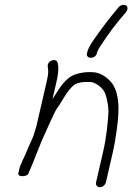

<svg xmlns="http://www.w3.org/2000/svg" viewBox="-20 -751 552 801"><path d="M383.7 -527 385.3 -534C390 -545 392.3 -548.3 399.8 -560C430.8 -608.4 468.6 -658.7 505.6 -700C509.5 -705.3 511.6 -710.7 511.8 -716C512.6 -734.3 488.1 -735.1 475.7 -722L467.4 -712C439.2 -678 407.9 -637.9 382.2 -601C368.3 -581 353.2 -561.3 345.2 -538L343.6 -531C334.4 -505.2 374.8 -502 383.7 -527ZM396.6 30C408.1 30 419.2 20.7 421.9 9L451.2 -118C453.4 -127.3 455.4 -137.3 457.2 -148C459.5 -158 461.2 -168.3 462.3 -179C477.5 -268.9 483.2 -350.7 448.8 -402C432.6 -423.1 402.6 -450 362.9 -450H345.9C330.4 -450 307.2 -445.1 294.8 -441C248.4 -424.6 226.5 -379 198.8 -337L215 -407C220.8 -432.2 224.8 -457.8 222.9 -476L220.7 -488C216 -511.6 175.5 -498.4 179.2 -473L180.4 -461C183.2 -448 178.1 -424.9 173.7 -406L132.6 -228C129.8 -215.8 123.8 -197.9 120.2 -187C112.9 -165 101.8 -146.7 94.1 -126C84.3 -99.7 66.1 -69.9 59.9 -43L56.5 -28C52.4 -10.6 93.9 -14 98 -26C122.2 -79.4 144.5 -145.2 169.8 -198.5C177.6 -215 206.1 -281.5 216.6 -297C240 -329 259.2 -372.3 288.4 -396C298.9 -404.5 320.4 -409 336.4 -409H353.4C357.4 -409 361.3 -408.7 365.2 -408C392 -398.3 411.6 -380.9 420.4 -357C427 -335.9 432.1 -310.1 432.6 -284C429.3 -233.2 424 -177.8 410.2 -118L380.9 9C378.2 20.7 385.1 30 396.6 30Z"/></svg>

Font: HoneyBee
Style: SeLitIt
Weight: 300
Foundry: Cannot Into Space Fonts
Version: Version 0.89